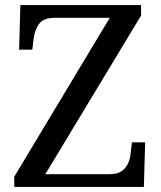

<svg xmlns="http://www.w3.org/2000/svg" viewBox="-20 -734 632 754"><path d="M36 0V-40L411 -664H194Q150 -664 133 -639.5Q116 -615 112 -582L107 -539H55L60 -714H534V-673L158 -50H410Q440 -50 457 -61.5Q474 -73 482.5 -91.5Q491 -110 493 -132L498 -175H550L545 0Z"/></svg>

Font: Noto Serif Tamil
Style: Italic
Weight: 400
Italic angle: -12°
Designer: Indian Type Foundry, Tom Grace, and the Monotype Design Team
Foundry: Monotype Imaging Inc.
Version: Version 2.003